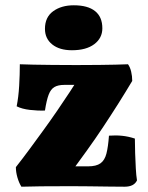

<svg xmlns="http://www.w3.org/2000/svg" viewBox="-20 -704 558 726"><path d="M61 2Q52 -12 46 -32.5Q40 -53 40 -72Q66 -105 92.5 -141Q119 -177 145.5 -213.5Q172 -250 197 -286.5Q222 -323 244 -356.5Q266 -390 284 -420L324 -383H223Q200 -383 186 -375Q172 -367 164 -346Q156 -325 150 -286Q122 -285 92.5 -288.5Q63 -292 43 -302Q50 -337 52.5 -380Q55 -423 55 -461Q76 -460 106.5 -459.5Q137 -459 177.5 -458.5Q218 -458 268 -458Q320 -458 355.5 -458.5Q391 -459 416.5 -459.5Q442 -460 464 -461Q472 -450 476 -433Q480 -416 480 -398Q455 -356 427.5 -312.5Q400 -269 370.5 -224.5Q341 -180 309 -135.5Q277 -91 244 -46L210 -75H313Q344 -75 360 -86.5Q376 -98 382.5 -123.5Q389 -149 392 -191Q418 -193 442 -190.5Q466 -188 490 -180Q490 -155 491 -125Q492 -95 493.5 -67.5Q495 -40 498 -22Q487 2 451 2Q429 2 392 1.5Q355 1 316.5 0.5Q278 0 250 0Q184 0 136 0.5Q88 1 61 2ZM252 -514Q205 -514 177.5 -536Q150 -558 150 -595Q150 -639 181 -661.5Q212 -684 259 -684Q312 -684 339.5 -662Q367 -640 367 -597Q367 -560 336.5 -537Q306 -514 252 -514Z"/></svg>

Font: Vollkorn Black
Style: Regular
Weight: 900
Designer: Friedrich Althausen
Foundry: Friedrich Althausen
Version: Version 5.000